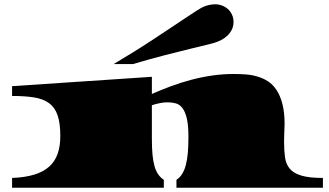

<svg xmlns="http://www.w3.org/2000/svg" viewBox="-20 -880 1541 900"><path d="M512.7 -579.6Q563 -609.4 611.1 -639.4Q659.2 -669.4 702.4 -698Q745.6 -726.6 783.4 -751.7Q821.3 -776.9 851.3 -796.9Q881.3 -816.9 902.1 -830.1Q922.9 -843.3 932.6 -847.7Q946.8 -854 961.2 -856.9Q975.6 -859.9 988.8 -859.9Q1004.9 -859.9 1020.3 -854.2Q1035.6 -848.6 1047.6 -838.1Q1059.6 -827.6 1067.1 -812Q1074.7 -796.4 1074.7 -775.9Q1074.7 -747.6 1055.9 -723.9Q1037.1 -700.2 1003.4 -686Q988.8 -679.7 955.8 -671.6Q922.9 -663.6 872.6 -651.4Q822.3 -639.2 754.6 -621.8Q687 -604.5 603 -579.6ZM36.6 -45.9Q97.7 -48.3 140.6 -61.5Q183.6 -74.7 210.7 -99.1Q237.8 -123.5 250.2 -159.2Q262.7 -194.8 262.7 -242.7Q262.7 -302.7 250 -339.6Q237.3 -376.5 210 -396.5Q182.6 -416.5 139.9 -423.3Q97.2 -430.2 36.6 -430.2V-476.1L691.9 -520V-439.5Q735.8 -459 782 -476.1Q828.1 -493.2 876.2 -505.9Q924.3 -518.6 974.1 -525.9Q1023.9 -533.2 1076.2 -533.2Q1103 -533.2 1130.9 -531.2Q1158.7 -529.3 1185.3 -521.7Q1211.9 -514.2 1235.4 -499.3Q1258.8 -484.4 1276.1 -458.3Q1293.5 -432.1 1303.7 -393.1Q1314 -354 1314 -298.8Q1314 -280.3 1312.7 -261Q1311.5 -241.7 1311.5 -218.8Q1311.5 -175.8 1315.9 -143.3Q1320.3 -110.8 1338.1 -89.4Q1356 -67.9 1392.6 -56.9Q1429.2 -45.9 1493.7 -45.9V0H807.1V-37.1Q822.8 -47.4 833.5 -64.2Q844.2 -81.1 850.8 -105.5Q857.4 -129.9 860.4 -162.8Q863.3 -195.8 863.3 -238.3Q863.3 -292.5 855.7 -324.7Q848.1 -356.9 835 -373.8Q821.8 -390.6 804 -395.5Q786.1 -400.4 765.6 -400.4Q748.5 -400.4 729.7 -396.7Q710.9 -393.1 691.9 -386.7V-229.5Q691.9 -187 694.8 -155.5Q697.8 -124 704.3 -101.1Q710.9 -78.1 721.7 -62.7Q732.4 -47.4 748 -37.1V0H36.6Z"/></svg>

Font: Asset
Style: Regular
Weight: 400
Designer: Riccardo De Franceschi
Foundry: Sorkin Type Co.
Version: Version 1.001